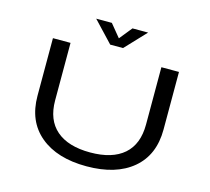

<svg xmlns="http://www.w3.org/2000/svg" viewBox="-123 -1031 1295 1186"><g transform="rotate(15 525.0 -438.0)"><path d="M681.5 -885.5 556.5 -753H474.5L349.5 -885.5H449.5L516 -804.5L581.5 -885.5ZM526.5 11Q338.5 11 230.5 -79Q122.5 -169 122.5 -331.5V-700H235V-332.5Q235 -207.5 310.2 -142.5Q385.5 -77.5 526.5 -77.5Q667.5 -77.5 741.8 -142.5Q816 -207.5 816 -333.5V-700H928.5V-331.5Q928.5 -168.5 821.8 -78.8Q715 11 526.5 11Z"/></g></svg>

Font: League Mono Extended
Style: Regular
Weight: 400
Width: 9
Designer: Tyler Finck
Foundry: The League of Moveable Type / Tyler Finck
Version: Version 2.210